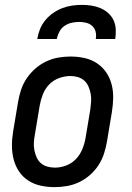

<svg xmlns="http://www.w3.org/2000/svg" viewBox="-20 -760 540 788"><path d="M204 8Q175 8 147 2Q119 -4 96 -19Q73 -34 58 -56.5Q43 -79 36 -106Q29 -133 29 -162Q29 -191 34 -221L54 -341Q58 -365 66 -390Q74 -415 89 -437.5Q104 -460 124.5 -478Q145 -496 169 -507.5Q193 -519 218.5 -523.5Q244 -528 269 -528Q298 -528 326 -522Q354 -516 377 -501Q400 -486 415.5 -463.5Q431 -441 438 -414Q445 -387 444.5 -358Q444 -329 439 -299L419 -179Q415 -155 407 -130Q399 -105 384.5 -82.5Q370 -60 349.5 -42Q329 -24 305 -12.5Q281 -1 255 3.5Q229 8 204 8ZM205 -72Q228 -72 251 -80.5Q274 -89 291 -106.5Q308 -124 317.5 -147Q327 -170 331 -193L351 -313Q353 -329 354 -345Q355 -361 352 -376Q349 -391 343 -405Q337 -419 326 -429Q315 -439 300 -443.5Q285 -448 269 -448Q246 -448 222.5 -439.5Q199 -431 182 -413.5Q165 -396 156 -373Q147 -350 143 -327L123 -207Q120 -191 119 -175Q118 -159 121 -144Q124 -129 130 -115Q136 -101 147 -91Q158 -81 173.5 -76.5Q189 -72 205 -72ZM133 -600Q136 -620 144 -640Q152 -660 166 -677Q180 -694 198 -706.5Q216 -719 235.5 -726.5Q255 -734 275.5 -737Q296 -740 316 -740Q336 -740 355.5 -737Q375 -734 392.5 -726.5Q410 -719 424 -706.5Q438 -694 446 -677Q454 -660 455 -640Q456 -620 453 -600H373Q376 -615 372.5 -629.5Q369 -644 358.5 -653.5Q348 -663 334 -666.5Q320 -670 305 -670Q290 -670 274 -666.5Q258 -663 244.5 -653.5Q231 -644 223.5 -629.5Q216 -615 213 -600Z"/></svg>

Font: Iosevka Medium
Style: Italic
Weight: 500
Italic angle: -9°
Monospace: yes
Designer: Belleve Invis
Foundry: Belleve Invis
Version: Version 32.5.0; ttfautohint (v1.8.4)